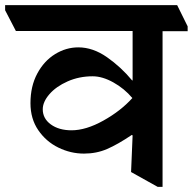

<svg xmlns="http://www.w3.org/2000/svg" viewBox="-64 -683 755 750"><path d="M669 -580V-561H571V47H552L448 -11L454 -154L451 -156Q396 -119 354.5 -101Q313 -83 264 -83Q212 -83 164 -106.5Q116 -130 85.5 -174.5Q55 -219 55 -280Q55 -346 81.5 -395.5Q108 -445 151 -471.5Q194 -498 242 -498Q299 -498 354 -459.5Q409 -421 452 -369H454V-562H-2L-44 -643V-663H628ZM215 -174Q272 -174 340 -212Q408 -250 453 -300Q422 -337 379 -361Q336 -385 298 -385Q245 -385 200 -365Q155 -345 129 -315Q103 -285 103 -256Q103 -220 134.5 -197Q166 -174 216 -174Z"/></svg>

Font: Martel ExtraBold
Style: Regular
Weight: 800
Designer: Dan Reynolds
Foundry: Dan Reynolds
Version: Version 1.001; ttfautohint (v1.1) -l 5 -r 5 -G 72 -x 0 -D la